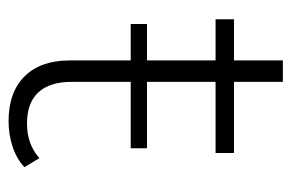

<svg xmlns="http://www.w3.org/2000/svg" viewBox="-136 -540 680 448"><g transform="rotate(90 204.0 -316.0)"><path d="M121 -138V-281H36V-319H121V-479H25V-522H121V-636H171V-522H337V-479H171V-319H326V-281H171V-143Q171 -92 195.5 -65.5Q220 -39 268 -39Q317 -39 349 -68L370 -33Q351 -15 322.5 -5.5Q294 4 263 4Q195 4 158 -33.5Q121 -71 121 -138Z"/></g></svg>

Font: Goldbeck Next Light
Style: Regular
Weight: 300
Designer: Julieta Ulanovsky
Foundry: Julieta Ulanovsky
Version: Version 7.200